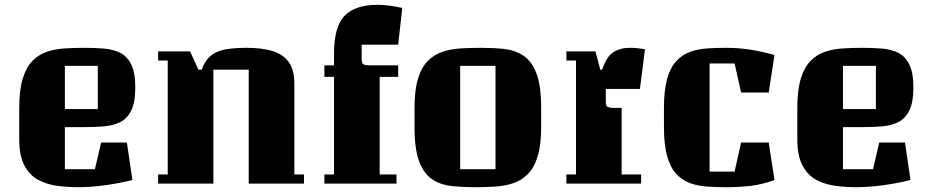

<svg xmlns="http://www.w3.org/2000/svg" viewBox="-20 -764 3871 799"><path d="M250 -60H375L401 -171H508L531 -15Q481 -2 419.5 6.5Q358 15 306 15Q263 15 219.5 9.5Q176 4 140 -15Q104 -34 82 -74.5Q60 -115 60 -184V-314Q60 -389 74.5 -436.5Q89 -484 115 -510.5Q141 -537 175 -548.5Q209 -560 249 -562.5Q289 -565 331 -565Q373 -565 411.5 -562Q450 -559 479.5 -544.5Q509 -530 526 -496Q543 -462 543 -400Q543 -338 526 -304Q509 -270 479.5 -255.5Q450 -241 411.5 -238Q373 -235 331 -235H250ZM250 -490V-310H387V-490Z M1245 0H1015V-474H868V0H638V-38H678V-512H638V-550H771L806 -474H819Q834 -514 859 -533.5Q884 -553 921 -559Q958 -565 1008 -565Q1069 -565 1113 -552Q1157 -539 1181 -506.5Q1205 -474 1205 -415V-38H1245Z M1330 -444V-492H1370V-540Q1370 -654 1414.5 -699Q1459 -744 1552 -744Q1576 -744 1601 -740.5Q1626 -737 1654 -731L1637 -578H1485V-518Q1485 -499 1494 -495.5Q1503 -492 1515 -492H1637V-444H1560V-38H1630V0H1330V-38H1370V-444Z M2232 -314V-236Q2232 -161 2217.5 -113.5Q2203 -66 2176.5 -39.5Q2150 -13 2115.5 -1.5Q2081 10 2040 12.5Q1999 15 1955 15Q1906 15 1861 10.5Q1816 6 1780.5 -16.5Q1745 -39 1725 -90.5Q1705 -142 1705 -236V-314Q1705 -389 1719.5 -436.5Q1734 -484 1760.5 -510.5Q1787 -537 1821.5 -548.5Q1856 -560 1897 -562.5Q1938 -565 1982 -565Q2032 -565 2076.5 -560.5Q2121 -556 2156.5 -533.5Q2192 -511 2212 -459.5Q2232 -408 2232 -314ZM2042 -60V-490H1895V-60Z M2337 -550H2458L2478 -474H2486Q2503 -527 2531.5 -546Q2560 -565 2601 -565Q2630 -565 2664 -559L2643 -394H2501V-341Q2501 -322 2510 -318.5Q2519 -315 2531 -315H2567V-38H2648V0H2337V-38H2377V-512H2337Z M3003 15Q2962 15 2923.5 12.5Q2885 10 2852.5 -1.5Q2820 -13 2795 -39.5Q2770 -66 2756.5 -113.5Q2743 -161 2743 -236V-314Q2743 -389 2756.5 -436.5Q2770 -484 2795 -510.5Q2820 -537 2852.5 -548.5Q2885 -560 2923.5 -562.5Q2962 -565 3003 -565Q3055 -565 3104.5 -557Q3154 -549 3203 -535L3179 -379H3064L3037 -500H2933V-50H3037L3064 -171H3179L3203 -15Q3152 4 3103.5 9.5Q3055 15 3003 15Z M3488 -60H3613L3639 -171H3746L3769 -15Q3719 -2 3657.5 6.5Q3596 15 3544 15Q3501 15 3457.5 9.5Q3414 4 3378 -15Q3342 -34 3320 -74.5Q3298 -115 3298 -184V-314Q3298 -389 3312.5 -436.5Q3327 -484 3353 -510.5Q3379 -537 3413 -548.5Q3447 -560 3487 -562.5Q3527 -565 3569 -565Q3611 -565 3649.5 -562Q3688 -559 3717.5 -544.5Q3747 -530 3764 -496Q3781 -462 3781 -400Q3781 -338 3764 -304Q3747 -270 3717.5 -255.5Q3688 -241 3649.5 -238Q3611 -235 3569 -235H3488ZM3488 -490V-310H3625V-490Z"/></svg>

Font: Unlock
Style: Regular
Weight: 400
Designer: Eduardo Rodriguez Tunni
Foundry: Eduardo Rodriguez Tunni
Version: Version 1.003; ttfautohint (v1.8.4.7-5d5b);gftools[0.9.23]